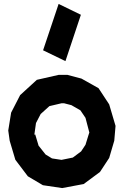

<svg xmlns="http://www.w3.org/2000/svg" viewBox="-20 -958 629 977"><path d="M481.4 -509.3 535.6 -426.8 567.9 -317.4 561.5 -242.2 535.6 -154.3 488.8 -83 405.8 -21.5 296.4 -1 198.2 -15.6 121.6 -61 58.1 -145 29.3 -241.7 22 -293.9 36.6 -384.8 82.5 -474.1 167.5 -551.8 278.8 -577.1H323.2L394.5 -558.1ZM415 -221.2 430.7 -272 434.6 -283.7 415 -358.4 389.2 -396.5 343.3 -422.9 305.7 -432.6H293.5L231.4 -418L187 -377.9L163.1 -332L154.8 -272.5L159.2 -273.9L176.3 -216.8L211.9 -171.9L244.6 -151.9L293 -144.5L350.6 -156.2L392.6 -187.5ZM199.2 -702.1 278.3 -938 391.6 -882.8 313 -647Z"/></svg>

Font: Gap Sans
Style: Black
Weight: 400
Designer: Alexandre Liziard and Etienne Ozeray
Foundry: Interstices.io
Version: Version 1.6.1 - December 3. 2014